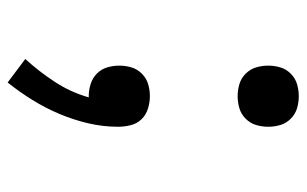

<svg xmlns="http://www.w3.org/2000/svg" viewBox="-166 -402 783 490"><g transform="rotate(90 225.0 -156.5)"><path d="M225 -372Q209 -372 194 -376.5Q179 -381 167.5 -392.5Q156 -404 151.5 -419Q147 -434 147 -450Q147 -466 151.5 -481Q156 -496 167.5 -507.5Q179 -519 194 -523.5Q209 -528 225 -528Q241 -528 256 -523.5Q271 -519 282.5 -507.5Q294 -496 298.5 -481Q303 -466 303 -450Q303 -434 298.5 -419Q294 -404 282.5 -392.5Q271 -381 256 -376.5Q241 -372 225 -372ZM190 215 130 170Q162 135 188.5 94.5Q215 54 228 8Q227 8 226 8Q225 8 224 8Q209 8 193.5 3Q178 -2 167 -13Q156 -24 151.5 -39Q147 -54 147 -70Q147 -86 151.5 -101Q156 -116 167.5 -127.5Q179 -139 194 -143.5Q209 -148 225 -148Q241 -148 257 -143Q273 -138 284 -126.5Q295 -115 299 -99Q303 -83 303 -67Q303 -28 294 10Q285 48 270 83.5Q255 119 234.5 152Q214 185 190 215Z"/></g></svg>

Font: Zed Sans Extended
Style: Regular
Weight: 400
Width: 7
Designer: Belleve Invis
Foundry: Belleve Invis
Version: Version 1.0.0; ttfautohint (v1.8.4)